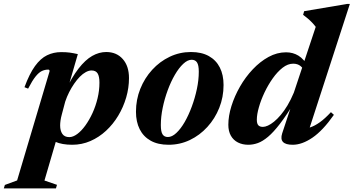

<svg xmlns="http://www.w3.org/2000/svg" viewBox="-109 -744 1850 1004"><path d="M214.5 -146.5Q209.5 -128.5 207.5 -114Q205.5 -99.5 205.5 -88Q205.5 -60.5 217 -43.8Q228.5 -27 253.5 -27Q273 -27 295 -43.2Q317 -59.5 337.5 -88Q358 -116.5 374.8 -153Q391.5 -189.5 401.2 -230.2Q411 -271 411 -312Q411 -344.5 401.5 -360Q392 -375.5 369.5 -375.5Q355.5 -375.5 339.8 -367Q324 -358.5 308.5 -342.8Q293 -327 278.8 -306.2Q264.5 -285.5 252.5 -261.8Q240.5 -238 232 -212.5ZM129.5 -48 195 -44.5 123.5 200 189 222.5 183.5 241H-89L-83.5 223L-19.5 199.5L150 -370.5Q150.5 -375 149 -377.5Q147.5 -380 143 -380Q126 -380 110.2 -372.8Q94.5 -365.5 77.2 -344.2Q60 -323 38 -280.5L19 -288Q45 -358.5 74 -398.5Q103 -438.5 137 -455Q171 -471.5 211 -471.5Q237 -471.5 255.5 -469Q274 -466.5 298 -461L240.5 -263L230.5 -264.5Q266 -339.5 301.5 -385.2Q337 -431 373 -451.5Q409 -472 446.5 -472Q500.5 -472 533 -435.2Q565.5 -398.5 565.5 -336Q565.5 -284.5 550.8 -234Q536 -183.5 509.2 -139Q482.5 -94.5 445.5 -60.2Q408.5 -26 363.8 -6.5Q319 13 268.5 13Q215.5 13 179.5 -2.8Q143.5 -18.5 129.5 -48Z M889.5 -472Q945 -472 983 -450.8Q1021 -429.5 1040.5 -391Q1060 -352.5 1060 -299.5Q1060 -236 1037.5 -179.8Q1015 -123.5 975.2 -80Q935.5 -36.5 883.8 -11.8Q832 13 772.5 13Q717 13 679 -8.2Q641 -29.5 621.5 -68.2Q602 -107 602 -159.5Q602 -223 624.5 -279.2Q647 -335.5 686.8 -379Q726.5 -422.5 778.5 -447.2Q830.5 -472 889.5 -472ZM769 -27.5Q790.5 -27.5 813.2 -48.8Q836 -70 856.8 -106Q877.5 -142 894 -186.8Q910.5 -231.5 920.5 -278.5Q930.5 -325.5 930.5 -369Q930.5 -403.5 921.2 -417.5Q912 -431.5 893 -431.5Q872 -431.5 849.2 -410.2Q826.5 -389 805.5 -353Q784.5 -317 768 -272.2Q751.5 -227.5 741.8 -180.5Q732 -133.5 732 -90Q732 -55.5 741 -41.5Q750 -27.5 769 -27.5Z M1486 -362.5Q1478 -386 1462.8 -398.5Q1447.5 -411 1424 -411Q1396 -411 1368.8 -389.8Q1341.5 -368.5 1317.2 -334.2Q1293 -300 1274.2 -260.5Q1255.5 -221 1244.8 -183.2Q1234 -145.5 1234 -118.5Q1234 -97.5 1241.8 -89Q1249.5 -80.5 1266 -80.5Q1277 -80.5 1292 -87.2Q1307 -94 1324 -107.8Q1341 -121.5 1359 -142.8Q1377 -164 1394.5 -193.2Q1412 -222.5 1427.5 -259.5L1542 -603.5Q1533.5 -615 1523 -626Q1512.5 -637 1500.5 -647.2Q1488.5 -657.5 1476 -666.5L1481.5 -685.5L1706.5 -723.5H1720.5L1498 -38.5L1469.5 -70.5Q1490 -70.5 1513.2 -78Q1536.5 -85.5 1563.2 -104.5Q1590 -123.5 1621.5 -157.5L1637 -143.5Q1579.5 -61.5 1525 -24.2Q1470.5 13 1421.5 13Q1384.5 13 1370.8 -1.8Q1357 -16.5 1366.5 -46.5L1421.5 -212.5H1432.5Q1389.5 -141.5 1355.2 -97Q1321 -52.5 1292.8 -28.8Q1264.5 -5 1239.5 4Q1214.5 13 1189.5 13Q1159 13 1135.2 1Q1111.5 -11 1098.2 -34.5Q1085 -58 1085 -91.5Q1085 -137.5 1101.2 -189.5Q1117.5 -241.5 1146 -291.2Q1174.5 -341 1212.8 -381.5Q1251 -422 1295.2 -446.2Q1339.5 -470.5 1387 -470.5Q1423 -470.5 1451.8 -452.8Q1480.5 -435 1504 -394Z"/></svg>

Font: Newsreader 36pt
Style: Bold Italic
Weight: 700
Italic angle: -17°
Designer: Hugues Gentile
Foundry: Production Type
Version: Version 1.003